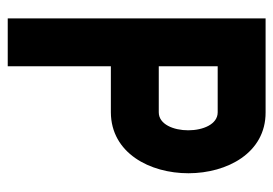

<svg xmlns="http://www.w3.org/2000/svg" viewBox="-128 -596 724 509"><g transform="rotate(90 234.5 -342.0)"><path d="M278.3 -683.6H29.3V0H156.2V-273.4H278.3C494.1 -274.4 493.2 -684.6 278.3 -683.6ZM156.2 -400.4V-556.6H278.3C341.8 -556.6 341.8 -400.4 278.3 -400.4Z"/></g></svg>

Font: Saman Dere
Style: Regular
Weight: 400
Designer: Tuna Ça_lar Gümü_
Foundry: Tuna Ça_lar Gümü_
Version: Version 1.001;hotconv 1.0.109;makeotfexe 2.5.65596